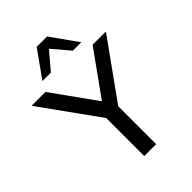

<svg xmlns="http://www.w3.org/2000/svg" viewBox="-285 -1056 1175 1175"><g transform="rotate(-45 302.5 -469.0)"><path d="M251 0V-329L-19 -705H101L305 -420L509 -705H624L354 -328V0ZM135 -765 258 -938H348L471 -765H398L303 -877L208 -765Z"/></g></svg>

Font: Nunito Sans SemiBold
Style: Regular
Weight: 600
Designer: Vernon Adams
Foundry: Vernon Adams
Version: Version 3.101; ttfautohint (v1.8.4.7-5d5b);gftools[0.9.27]